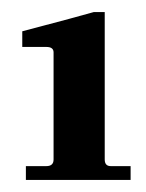

<svg xmlns="http://www.w3.org/2000/svg" viewBox="-20 -702 243 319"><path d="M23 -403V-426H57Q69 -426 69 -437V-615Q69 -624 57 -624H17V-650Q112 -675 136 -682H154V-437Q154 -426 164 -426H197V-403Z"/></svg>

Font: UnnaMedium
Style: Regular
Weight: 500
Designer: Jorge de Buen Unna
Foundry: Omnibus-Type
Version: Version 2.008;hotconv 1.0.109;makeotfexe 2.5.65596